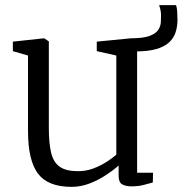

<svg xmlns="http://www.w3.org/2000/svg" viewBox="-20 -716 710 747"><path d="M491.5 9Q467.5 9 454.5 0.8Q441.5 -7.5 441.5 -33V-72Q421.5 -54 392.2 -34.8Q363 -15.5 328.8 -2.2Q294.5 11 258.5 11Q166.5 11 127.8 -40.5Q89 -92 89 -206V-500L30 -517V-554L151 -567H152L170 -555V-218Q170 -158.5 179 -121.5Q188 -84.5 212.5 -67.2Q237 -50 283.5 -50Q315 -50 343 -60.5Q371 -71 394 -85.8Q417 -100.5 432.5 -114V-500L356.5 -517V-554L489.5 -567H490.5L513.5 -555V-44H575.5L574.5 -6Q558 -1.5 538 3.8Q518 9 491.5 9ZM508 -516 488.5 -567Q537 -567 561.8 -576.2Q586.5 -585.5 595.8 -600Q605 -614.5 605.8 -629.8Q606.5 -645 606.5 -657Q606.5 -666 604.5 -676.2Q602.5 -686.5 599 -696H665Q668.5 -686.5 669.5 -669.5Q670.5 -652.5 670.5 -640Q670.5 -612.5 663 -589.8Q655.5 -567 637.2 -550.5Q619 -534 587.5 -525Q556 -516 508 -516Z"/></svg>

Font: Merriweather Light
Style: Regular
Weight: 300
Version: Version 2.100